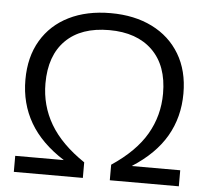

<svg xmlns="http://www.w3.org/2000/svg" viewBox="-51 -769 889 823"><g transform="rotate(5 393.0 -357.0)"><path d="M38 0V-69H247Q148 -132 100.5 -214Q53 -296 53 -398Q53 -496 95 -567Q137 -638 213.5 -676Q290 -714 393 -714Q495 -714 571.5 -676Q648 -638 690.5 -567Q733 -496 733 -398Q733 -296 685.5 -214Q638 -132 539 -69H748V0H451V-67Q553 -135 599.5 -215Q646 -295 646 -390Q646 -510 579 -575.5Q512 -641 393 -641Q272 -641 206 -575.5Q140 -510 140 -390Q140 -295 187 -215Q234 -135 335 -67V0Z"/></g></svg>

Font: Winston
Style: Regular
Weight: 400
Designer: Original fonts by Vernon Adams / Changes by Cristiano Sobral
Foundry: Original fonts by Vernon Adams / Changes by Cristiano Sobral
Version: Version 2.503;July 17, 2020;FontCreator 13.0.0.2655 64-bit